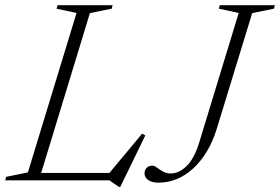

<svg xmlns="http://www.w3.org/2000/svg" viewBox="-45 -695 1080 740"><path d="M301.5 -644.5 105 0H-25L-21 -13.5L62.5 -30.5L250 -645L173 -661.5L177 -675H389L385.5 -661.5ZM367.5 -17.5 503 -180 515 -173 418.5 25.5H413.5L376.5 0H75.5L84.5 -28.5H403.5ZM791 -200.5Q775.5 -149.5 751.8 -110.5Q728 -71.5 698.5 -44.8Q669 -18 635.5 -4.5Q602 9 566.5 9Q541 9 526.5 -1Q512 -11 512 -27Q512 -39.5 520.2 -48Q528.5 -56.5 542.5 -56.5Q548.5 -56.5 555.5 -52Q562.5 -47.5 570.8 -41.5Q579 -35.5 589.5 -31Q600 -26.5 613.5 -26.5Q644.5 -26.5 674 -54.8Q703.5 -83 723 -146.5L875 -645L798.5 -661.5L802 -675H1014.5L1010.5 -661.5L927 -644.5Z"/></svg>

Font: Newsreader 24pt Light
Style: Italic
Weight: 300
Italic angle: -17°
Designer: Hugues Gentile
Foundry: Production Type
Version: Version 1.003